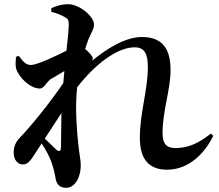

<svg xmlns="http://www.w3.org/2000/svg" viewBox="-20 -832 1040 913"><path d="M220 -455 286 -494 281 -437C211 -334 120 -224 74 -177C54 -156 45 -134 45 -105C45 -70 67 -49 89 -50C114 -50 129 -74 147 -102L178 -150C197 -122 213 -91 222 -68C233 -39 239 -13 244 14C248 42 261 61 296 61C334 61 364 14 364 -45C364 -73 357 -100 353 -140C346 -202 338 -303 344 -384L347 -417C429 -523 535 -607 620 -607C669 -607 683 -574 683 -513C683 -403 645 -296 645 -176C645 -70 693 -25 774 -25C884 -25 958 -111 994 -186L983 -197C925 -151 875 -128 815 -128C771 -128 753 -148 753 -200C753 -304 791 -406 791 -499C791 -599 753 -656 655 -656C577 -656 489 -602 418 -543C420 -547 421 -551 421 -555C421 -564 403 -584 385 -599C391 -618 396 -634 401 -646C414 -678 427 -693 427 -716C427 -753 359 -812 304 -812C275 -812 250 -805 224 -793V-776C251 -769 271 -760 286 -752C304 -742 307 -736 307 -714C307 -692 302 -646 296 -591C243 -564 157 -523 126 -523C103 -523 87 -542 70 -566L56 -562C55 -545 52 -521 57 -505C70 -463 124 -411 169 -411C190 -411 200 -440 220 -455ZM272 -294 270 -131C269 -112 261 -109 247 -121L193 -173Z"/></svg>

Font: Noto Serif JP
Style: Bold
Weight: 700
Designer: Ryoko NISHIZUKA 西塚涼子 (kana & ideographs); Frank Grießhammer (Latin, Greek & Cyrillic); Wenlong ZHANG 张文龙 (bopomofo); San
Foundry: Adobe
Version: Version 2.001;hotconv 1.1.0;makeotfexe 2.6.0